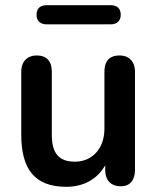

<svg xmlns="http://www.w3.org/2000/svg" viewBox="-20 -711 603 741"><path d="M236 10C302 10 355 -19 386 -73V-56C386 -15 408 8 447 8C481 8 501 -15 501 -56V-434C501 -475 476 -497 442 -497C402 -497 383 -475 383 -434V-214C383 -138 336 -87 269 -87C207 -87 180 -120 180 -190V-434C180 -475 160 -497 121 -497C87 -497 62 -475 62 -434V-192C62 -58 114 10 236 10ZM160 -617H407C432 -617 446 -631 446 -654C446 -678 432 -691 407 -691H160C135 -691 121 -678 121 -654C121 -631 135 -617 160 -617Z"/></svg>

Font: SN Pro SemiBold
Style: Regular
Weight: 600
Designer: Tobias Whetton
Foundry: Supernotes
Version: Version 1.003;Glyphs 3.3 (3324)